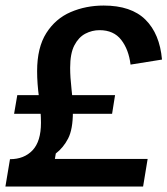

<svg xmlns="http://www.w3.org/2000/svg" viewBox="-24 -682 612 702"><path d="M-4.2 0 12.5 -100Q64.2 -100 95 -132.5Q125.8 -165 125.8 -233.3Q125.8 -272.5 118.8 -324.6Q111.7 -376.7 111.7 -421.7Q111.7 -508.3 145.4 -561.2Q179.2 -614.2 234.6 -637.9Q290 -661.7 355 -661.7Q455.8 -661.7 507.9 -610Q560 -558.3 568.3 -464.2L453.3 -445.8Q446.7 -500.8 419.2 -536.2Q391.7 -571.7 340 -571.7Q312.5 -571.7 287.9 -558.8Q263.3 -545.8 247.9 -516.2Q232.5 -486.7 232.5 -434.2Q232.5 -400 237.5 -356.2Q242.5 -312.5 242.5 -272.5Q242.5 -209.2 225 -175.4Q207.5 -141.7 180 -120.8L176.7 -100.8H515.8L499.2 0ZM27.5 -265.8 39.2 -334.2H396.7L385.8 -265.8Z"/></svg>

Font: Familjen Grotesk SemiBold
Style: Italic
Weight: 600
Italic angle: -9.46201°
Designer: Anders Wikstroem, Jonas Baeckman, Matilda Gysing, Kristian Moeller
Foundry: Familjen STHLM AB
Version: Version 2.002